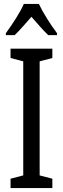

<svg xmlns="http://www.w3.org/2000/svg" viewBox="-20 -963 323 983"><path d="M248 0H34V-48L99 -65V-649L34 -666V-714H248V-666L183 -649V-65L248 -48ZM179 -943Q195 -909 221 -867.5Q247 -826 272 -793V-783H227Q206 -803 185 -827Q164 -851 141 -877Q118 -851 95.5 -825.5Q73 -800 55 -783H10V-793Q37 -830 62.5 -870.5Q88 -911 102 -943Z"/></svg>

Font: Noto Sans Georgian ExtraCondensed
Style: Regular
Weight: 400
Width: 2
Designer: Monotype Design Team, Akaki Razmadze
Foundry: Google LLC
Version: Version 2.005; ttfautohint (v1.8.4.7-5d5b)